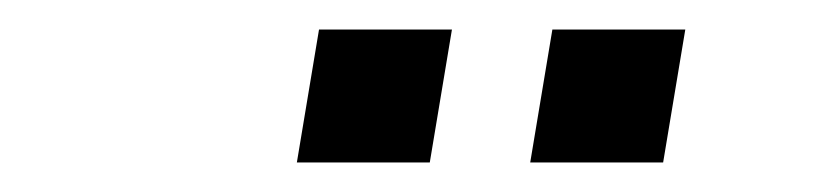

<svg xmlns="http://www.w3.org/2000/svg" viewBox="-20 -690 569 130"><path d="M339 -580H429L444 -670H354ZM181 -580H271L286 -670H196Z"/></svg>

Font: Uncut Sans
Style: Italic
Weight: 400
Italic angle: -10°
Designer: Kasper Nordkvist
Foundry: Uncut Type
Version: Version 1.111;FEAKit 1.0